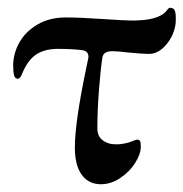

<svg xmlns="http://www.w3.org/2000/svg" viewBox="-20 -461 473 495"><path d="M173 -81Q173 -145 202 -284L208 -313V-315Q208 -330 190 -332Q163 -335 129 -335Q96 -335 74 -321Q52 -307 37 -271Q32 -258 26 -258Q19 -258 16.5 -266Q14 -274 14 -292Q14 -323 30 -351.5Q46 -380 77 -398Q108 -416 149 -416Q186 -416 244 -412Q300 -408 327 -408Q372 -409 394 -421Q404 -426 409.5 -433.5Q415 -441 418 -441Q428 -441 431 -433Q434 -425 433 -403Q430 -372 409.5 -347Q389 -322 364 -322Q347 -322 307 -326Q283 -329 269 -329Q247 -329 244 -313Q239 -280 235 -227.5Q231 -175 231 -130Q231 -110 244.5 -99.5Q258 -89 277 -89Q292 -88 313 -94Q322 -97 326.5 -99Q331 -101 332 -101Q339 -101 341 -97.5Q343 -94 343 -83Q343 -64 328.5 -41Q314 -18 290 -2Q266 14 240 14Q209 14 191 -10Q173 -34 173 -81Z"/></svg>

Font: EB Garamond Medium
Style: Regular
Weight: 500
Designer: Georg Duffner and Octavio Pardo
Foundry: Georg Duffner
Version: Version 1.000